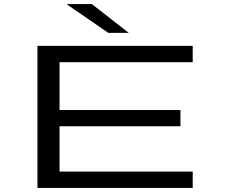

<svg xmlns="http://www.w3.org/2000/svg" viewBox="-20 -926 1140 946"><path d="M164.5 0V-700H929.5V-619.5H273.5V-384H869V-304H273.5V-80.5H929.5V0ZM513.5 -764 307.5 -906H432.5L614.5 -764Z"/></svg>

Font: Trispace Expanded
Style: Regular
Weight: 400
Width: 7
Designer: Tyler Finck
Foundry: Etcetera Type Company
Version: Version 1.210; ttfautohint (v1.8.3)